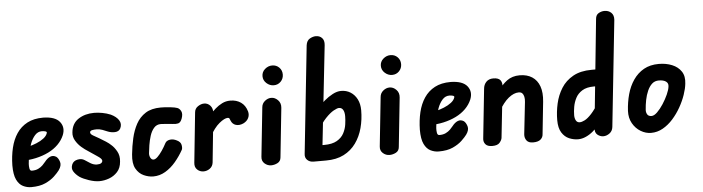

<svg xmlns="http://www.w3.org/2000/svg" viewBox="-47 -978 4351 1188"><g transform="rotate(-5 2128.0 -383.5)"><path d="M105 5Q79 5 54.5 -7Q30 -19 15 -50Q0 -81 0 -139Q1 -197 13 -247.5Q25 -298 50.5 -336Q76 -374 116.5 -395.5Q157 -417 215 -417Q290 -416 318 -380.5Q346 -345 327 -298Q314 -267 288.5 -241.5Q263 -216 227.5 -198.5Q192 -181 149 -171.5Q106 -162 59 -162L69 -240Q84 -240 109 -246Q134 -252 160 -262.5Q186 -273 205.5 -288Q225 -303 230 -321Q232 -328 222 -331Q212 -334 200 -334Q175 -334 157 -314Q139 -294 127.5 -263.5Q116 -233 110 -199.5Q104 -166 102 -140Q101 -126 103.5 -111Q106 -96 118 -96Q141 -96 157.5 -104Q174 -112 185.5 -123.5Q197 -135 203 -143Q220 -165 238.5 -172.5Q257 -180 276 -168Q289 -158 296 -135Q303 -112 283 -84Q272 -69 250 -48Q228 -27 193 -11Q158 5 105 5Z M528 5Q500 5 464 -7Q428 -19 407 -33Q384 -50 372 -69.5Q360 -89 370 -113Q379 -134 404.5 -139.5Q430 -145 448 -133Q461 -124 481.5 -111.5Q502 -99 522 -99Q540 -99 548 -104.5Q556 -110 557 -119Q557 -126 550 -133.5Q543 -141 526 -152Q518 -157 501.5 -168.5Q485 -180 474 -187Q456 -198 435 -216Q414 -234 399.5 -258.5Q385 -283 388 -310Q393 -365 434 -392Q475 -419 532 -419Q556 -419 583 -414Q610 -409 634 -399Q668 -383 683 -359.5Q698 -336 685 -309Q675 -290 650.5 -289Q626 -288 603 -298Q593 -303 574.5 -309.5Q556 -316 539 -316Q523 -316 511 -313.5Q499 -311 497 -302Q496 -290 514 -280Q532 -270 551 -259Q570 -248 590 -235Q610 -222 621 -211Q639 -196 654.5 -168.5Q670 -141 666 -105Q663 -65 641 -41Q619 -17 588.5 -6Q558 5 528 5Z M863 5Q834 5 804 -8.5Q774 -22 756 -54Q738 -86 744 -143Q749 -193 760 -241.5Q771 -290 792.5 -329.5Q814 -369 851 -392.5Q888 -416 946 -416Q974 -416 1004.5 -412.5Q1035 -409 1048 -404Q1062 -399 1070.5 -382Q1079 -365 1069 -337Q1060 -312 1044.5 -308.5Q1029 -305 1011 -308Q992 -310 969.5 -312Q947 -314 937 -314Q911 -314 894.5 -295Q878 -276 869 -247.5Q860 -219 855.5 -190Q851 -161 849 -140Q848 -124 855 -111.5Q862 -99 874 -99Q885 -99 899 -112.5Q913 -126 928 -148Q943 -170 956 -195Q964 -209 984.5 -212.5Q1005 -216 1028 -204Q1051 -193 1054.5 -173.5Q1058 -154 1053 -144Q1032 -106 1003 -71.5Q974 -37 938.5 -16Q903 5 863 5Z M1176 1Q1153 1 1136.5 -14.5Q1120 -30 1123 -57L1155 -367Q1157 -391 1176.5 -404Q1196 -417 1215 -417Q1238 -417 1253.5 -399.5Q1269 -382 1267 -353L1236 -49Q1233 -25 1215 -12Q1197 1 1176 1ZM1446 -273Q1421 -262 1399.5 -268.5Q1378 -275 1369 -298Q1366 -306 1363.5 -311Q1361 -316 1353 -316Q1333 -316 1300.5 -289.5Q1268 -263 1237 -206L1252 -350Q1266 -364 1284.5 -380.5Q1303 -397 1326.5 -409Q1350 -421 1378 -421Q1416 -421 1443.5 -402Q1471 -383 1482 -345Q1488 -323 1478.5 -303.5Q1469 -284 1446 -273Z M1596 0Q1573 0 1555 -16Q1537 -32 1540 -58L1572 -362Q1574 -386 1592.5 -401Q1611 -416 1632 -416Q1655 -416 1673.5 -397Q1692 -378 1689 -349L1657 -44Q1655 -20 1635.5 -10Q1616 0 1596 0ZM1655 -492Q1630 -492 1610 -510Q1590 -528 1590 -554Q1590 -580 1610 -597.5Q1630 -615 1655 -615Q1681 -615 1698.5 -597.5Q1716 -580 1716 -554Q1716 -528 1698.5 -510Q1681 -492 1655 -492Z M1808 -52 1879 -721Q1883 -750 1902.5 -761Q1922 -772 1940 -772Q1964 -772 1978.5 -756.5Q1993 -741 1990 -712L1912 0H1859Q1835 0 1820 -14.5Q1805 -29 1808 -52ZM2180 -291Q2180 -234 2166 -181.5Q2152 -129 2122.5 -88Q2093 -47 2047 -23.5Q2001 0 1936 0H1863L1874 -97H1933Q1983 -97 2012.5 -114Q2042 -131 2056 -157.5Q2070 -184 2074 -212.5Q2078 -241 2078 -263Q2078 -288 2069.5 -302.5Q2061 -317 2044 -317Q2033 -317 2010.5 -304.5Q1988 -292 1960 -262.5Q1932 -233 1904 -182L1921 -329Q1937 -350 1961.5 -371Q1986 -392 2013.5 -406.5Q2041 -421 2066 -421Q2099 -421 2124.5 -405Q2150 -389 2165 -360Q2180 -331 2180 -291Z M2331 0Q2308 0 2290 -16Q2272 -32 2275 -58L2307 -362Q2309 -386 2327.5 -401Q2346 -416 2367 -416Q2390 -416 2408.5 -397Q2427 -378 2424 -349L2392 -44Q2390 -20 2370.5 -10Q2351 0 2331 0ZM2390 -492Q2365 -492 2345 -510Q2325 -528 2325 -554Q2325 -580 2345 -597.5Q2365 -615 2390 -615Q2416 -615 2433.5 -597.5Q2451 -580 2451 -554Q2451 -528 2433.5 -510Q2416 -492 2390 -492Z M2636 5Q2610 5 2585.5 -7Q2561 -19 2546 -50Q2531 -81 2531 -139Q2532 -197 2544 -247.5Q2556 -298 2581.5 -336Q2607 -374 2647.5 -395.5Q2688 -417 2746 -417Q2821 -416 2849 -380.5Q2877 -345 2858 -298Q2845 -267 2819.5 -241.5Q2794 -216 2758.5 -198.5Q2723 -181 2680 -171.5Q2637 -162 2590 -162L2600 -240Q2615 -240 2640 -246Q2665 -252 2691 -262.5Q2717 -273 2736.5 -288Q2756 -303 2761 -321Q2763 -328 2753 -331Q2743 -334 2731 -334Q2706 -334 2688 -314Q2670 -294 2658.5 -263.5Q2647 -233 2641 -199.5Q2635 -166 2633 -140Q2632 -126 2634.5 -111Q2637 -96 2649 -96Q2672 -96 2688.5 -104Q2705 -112 2716.5 -123.5Q2728 -135 2734 -143Q2751 -165 2769.5 -172.5Q2788 -180 2807 -168Q2820 -158 2827 -135Q2834 -112 2814 -84Q2803 -69 2781 -48Q2759 -27 2724 -11Q2689 5 2636 5Z M2969 0Q2939 0 2926.5 -15.5Q2914 -31 2917 -52L2949 -356Q2951 -382 2967 -399Q2983 -416 3011 -416Q3043 -416 3055 -400.5Q3067 -385 3064 -359L3030 -44Q3028 -31 3015 -15.5Q3002 0 2969 0ZM3222 0Q3194 0 3182 -16.5Q3170 -33 3172 -55L3194 -254Q3196 -272 3193 -286Q3190 -300 3182.5 -308Q3175 -316 3160 -316Q3130 -316 3097 -289.5Q3064 -263 3032 -206L3047 -343Q3064 -373 3096.5 -397Q3129 -421 3175 -421Q3221 -421 3252.5 -400.5Q3284 -380 3298 -341Q3312 -302 3306 -245L3285 -45Q3284 -26 3269 -13Q3254 0 3222 0Z M3659 0Q3639 0 3622 -14Q3605 -28 3609 -59L3677 -727Q3679 -752 3696.5 -762Q3714 -772 3733 -772Q3758 -772 3774.5 -756.5Q3791 -741 3789 -712L3719 -52Q3716 -27 3697.5 -13.5Q3679 0 3659 0ZM3383 -124Q3383 -175 3394.5 -226.5Q3406 -278 3433 -321Q3460 -364 3506.5 -390Q3553 -416 3622 -416H3670L3659 -312H3627Q3582 -312 3554.5 -295Q3527 -278 3513.5 -252Q3500 -226 3495 -197.5Q3490 -169 3490 -145Q3490 -126 3497.5 -112.5Q3505 -99 3521 -99Q3534 -99 3552.5 -108.5Q3571 -118 3594.5 -143.5Q3618 -169 3647 -217L3634 -75Q3618 -54 3596.5 -35.5Q3575 -17 3550.5 -6Q3526 5 3502 5Q3474 5 3446.5 -6.5Q3419 -18 3401 -46.5Q3383 -75 3383 -124Z M3955 5Q3922 5 3891 -13.5Q3860 -32 3841 -65.5Q3822 -99 3824 -143Q3827 -197 3840.5 -246Q3854 -295 3880.5 -333.5Q3907 -372 3946 -394Q3985 -416 4039 -416Q4084 -416 4121 -401Q4158 -386 4178 -356Q4198 -326 4192 -280Q4189 -250 4176 -212Q4163 -174 4141.5 -136Q4120 -98 4091.5 -66Q4063 -34 4028.5 -14.5Q3994 5 3955 5ZM3967 -99Q3983 -99 4002.5 -118Q4022 -137 4040.5 -165.5Q4059 -194 4072 -223Q4085 -252 4087 -272Q4090 -292 4074.5 -303Q4059 -314 4030 -314Q4005 -314 3988 -298.5Q3971 -283 3959.5 -257Q3948 -231 3942 -200.5Q3936 -170 3934 -140Q3933 -124 3940.5 -111.5Q3948 -99 3967 -99Z"/></g></svg>

Font: Edu NSW ACT Foundation
Style: Bold
Weight: 700
Version: Version 1.003